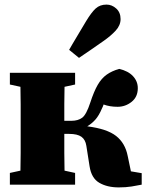

<svg xmlns="http://www.w3.org/2000/svg" viewBox="-20 -804 640 836"><path d="M370 -80 356 -169Q352 -196 334.5 -208.5Q317 -221 281 -221H260Q260 -181 260 -138.5Q260 -96 261 -61L307 -51V0H23V-51L69 -61Q70 -97 70 -138Q70 -179 70 -210V-277Q70 -308 70 -349Q70 -390 69 -426L23 -436V-487H307V-436L261 -426Q260 -392 260 -352Q260 -312 260 -278H291Q320 -278 338 -291.5Q356 -305 373 -357Q389 -406 405.5 -434.5Q422 -463 444.5 -479Q467 -495 499 -504Q538 -495 559 -472.5Q580 -450 580 -420Q580 -382 553 -360.5Q526 -339 492 -339Q458 -339 431 -349Q430 -345 428 -340.5Q426 -336 424 -332Q411 -301 395.5 -283.5Q380 -266 360 -254Q446 -243 485.5 -212Q525 -181 536 -125L550 -58L597 -50V0Q578 4 553 8Q528 12 497 12Q447 12 412.5 -8Q378 -28 370 -80ZM281 -587Q288 -599 296 -613Q304 -627 318 -650Q332 -673 355 -712Q378 -750 396.5 -767Q415 -784 444 -784Q467 -784 486 -767Q505 -750 505 -721Q505 -694 484 -671Q463 -648 430 -625Q397 -602 377.5 -588.5Q358 -575 346 -567Q334 -559 324 -552Z"/></svg>

Font: Source Serif Pro Black
Style: Regular
Weight: 900
Designer: Frank Grießhammer
Foundry: Adobe Systems Incorporated
Version: Version 3.001;hotconv 1.0.111;makeotfexe 2.5.65597